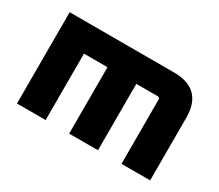

<svg xmlns="http://www.w3.org/2000/svg" viewBox="-99 -751 1107 969"><g transform="rotate(30 454.0 -266.0)"><path d="M68 0V-532H676Q844 -532 844 -364V0H677V-374Q677 -387 664 -387H540V0H372V-387H235V0Z"/></g></svg>

Font: Oxanium ExtraLight ExtraBold
Style: Regular
Weight: 800
Version: Version 2.000